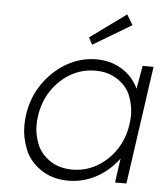

<svg xmlns="http://www.w3.org/2000/svg" viewBox="-53 -786 714 842"><g transform="rotate(5 304.0 -364.5)"><path d="M279 10Q208 10 157 -25Q106 -60 86 -111.5Q66 -163 66 -213Q66 -235 69 -260Q80 -339 122.5 -400Q165 -461 226 -496Q287 -531 356 -531Q396 -531 430 -519Q464 -507 490 -485.5Q516 -464 533 -435Q538 -427 542 -418L560 -520H608L534 0H484L499 -107Q492 -97 483 -87Q458 -58 426 -36Q394 -14 356.5 -2Q319 10 279 10ZM293 -40Q350 -40 399.5 -68.5Q449 -97 482.5 -146.5Q516 -196 525 -261Q528 -282 528 -301Q528 -341 512.5 -382.5Q497 -424 455.5 -452.5Q414 -481 356 -481Q297 -481 247.5 -452.5Q198 -424 164.5 -374.5Q131 -325 122 -261Q119 -240 119 -221Q119 -182 134.5 -140Q150 -98 191.5 -69Q233 -40 293 -40ZM331 -593 315 -624 473 -739 500 -694Z"/></g></svg>

Font: Lexend ExtLt
Style: Italic
Weight: 250
Italic angle: -8.13011°
Designer: Bonnie Shaver-Troup, Thomas Jockin
Foundry: Lexend
Version: Version 1.007